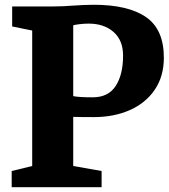

<svg xmlns="http://www.w3.org/2000/svg" viewBox="-20 -785 708 805"><path d="M115 -89V-657L31 -674V-758H206Q229 -758 247 -759Q265 -760 278 -761Q336 -765 373 -765Q517 -765 592 -713.5Q667 -662 667 -543Q667 -465 629 -409Q591 -353 524.5 -323.5Q458 -294 373 -294Q315 -294 287 -295V-89L406 -68V0H29V-68ZM369 -377Q434 -377 465 -424.5Q496 -472 496 -552Q496 -616 456 -651Q416 -686 352 -686Q332 -686 312.5 -683.5Q293 -681 287 -679V-382Q310 -377 369 -377Z"/></svg>

Font: Martel Heavy
Style: Regular
Weight: 900
Designer: Dan Reynolds
Foundry: Dan Reynolds
Version: Version 1.001; ttfautohint (v1.1) -l 5 -r 5 -G 72 -x 0 -D la